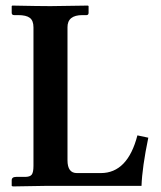

<svg xmlns="http://www.w3.org/2000/svg" viewBox="-20 -667 578 689"><path d="M100.1 -568.8Q100.1 -592.8 87.2 -602.8Q74.2 -612.8 44.9 -612.8H30.8Q22 -612.8 22 -621.1V-645L23.9 -647Q122.1 -645 161.1 -645L295.9 -647L297.9 -645V-621.1Q297.9 -613.3 291 -612.8H275.9Q221.7 -612.8 222.2 -568.8V-91.8Q222.2 -45.9 255.9 -45.9H341.8Q438 -45.9 473.1 -181.2L512.2 -172.9Q490.2 -66.9 487.8 0H145Q145 0 25.9 2L22 0V-20Q22 -32.2 38.1 -32.2H69.8Q87.9 -32.2 94 -40.5Q100.1 -48.8 100.1 -71.8Z"/></svg>

Font: Linux Libertine
Style: Semibold
Weight: 600
Designer: Philipp H. Poll
Foundry: Philipp H. Poll
Version: Version 5.1.2 ; ttfautohint (v0.9)